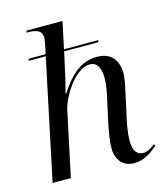

<svg xmlns="http://www.w3.org/2000/svg" viewBox="-114 -849 827 948"><g transform="rotate(-15 299.5 -375.0)"><path d="M456 10C508 10 546 -20 578 -47L572 -55C549 -37 530 -27 513 -27C478 -27 461 -53 461 -101C461 -131 466 -169 474 -206L500 -324C507 -358 518 -401 518 -434C518 -493 490 -545 411 -545C334 -545 276 -498 220 -410H216C223 -435 240 -505 255 -576L263 -613H438L440 -623H265L294 -760H110L108 -750H116C154 -750 186 -743 186 -703C186 -697 183 -677 177 -650L171 -623H84L82 -613H169L40 0H133L203 -329C217 -394 292 -518 368 -518C414 -518 422 -470 422 -434C422 -387 407 -330 401 -303L384 -225C371 -164 365 -122 365 -90C365 -32 397 10 456 10Z"/></g></svg>

Font: Noto Serif Display
Style: Italic
Weight: 400
Italic angle: -12°
Designer: Monotype Design Team
Foundry: Monotype Imaging Inc.
Version: Version 2.009